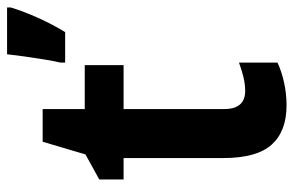

<svg xmlns="http://www.w3.org/2000/svg" viewBox="-160 -640 810 529"><g transform="rotate(-90 244.5 -375.0)"><path d="M259 -104Q277 -104 296 -108.5Q315 -113 337 -121V-15Q314 -4 283 3Q252 10 219 10Q148 10 111 -31Q74 -72 74 -165V-439H15V-506L84 -544L119 -662H209V-546H330V-439H209V-162Q209 -104 259 -104ZM489 -750Q478 -714 460 -674Q442 -634 421 -600H337V-613Q341 -629 345.5 -656.5Q350 -684 354 -712.5Q358 -741 360 -760H489Z"/></g></svg>

Font: Noto Sans Gurmukhi UI Condensed
Style: Bold
Weight: 700
Width: 3
Designer: Jelle Bosma - Monotype Design Team
Foundry: Monotype Imaging Inc.
Version: Version 2.004; ttfautohint (v1.8.4.7-5d5b)